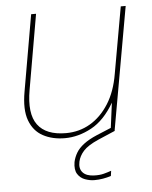

<svg xmlns="http://www.w3.org/2000/svg" viewBox="-51 -544 618 779"><g transform="rotate(-5 258.0 -154.5)"><path d="M198 12Q147 12 109 -8.5Q71 -29 54.5 -73.5Q38 -118 51 -191L105 -501H125L72 -196Q55 -100 89 -54Q123 -8 204 -8Q258 -8 302.5 -34Q347 -60 378.5 -109.5Q410 -159 422 -231L470 -501H490L401 0H385L400 -115Q360 -46 306.5 -17Q253 12 198 12ZM302 192Q284 192 264.5 185Q245 178 234 160.5Q223 143 228 112Q232 93 242.5 75Q253 57 274 41Q295 25 328 11L393 -16L402 0L332 30Q289 49 271 69Q253 89 248 112Q242 140 256.5 156Q271 172 302 173Q325 174 342 169.5Q359 165 373 160L370 181Q355 186 337.5 189Q320 192 302 192Z"/></g></svg>

Font: DM Sans 18pt Thin
Style: Italic
Weight: 250
Italic angle: -10°
Designer: Colophon Foundry, Jonny Pinhorn
Foundry: Colophon Foundry
Version: Version 4.004;gftools[0.9.30]